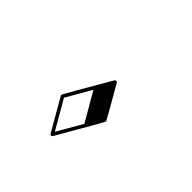

<svg xmlns="http://www.w3.org/2000/svg" viewBox="13 -1111 706 706"><g transform="rotate(-45 366.0 -758.0)"><path d="M263.2 -715.8 375.5 -780.8 278.3 -836.9 166 -772ZM326.2 -665.5Q322.8 -665.5 149.4 -766.1Q146 -768.6 146 -772Q146.5 -775.9 149.4 -777.8L276.9 -851.1Q280.3 -851.1 281.2 -850.6Q289.6 -846.7 455.1 -750.5Q457.5 -748.5 458.5 -744.1Q458 -740.7 455.1 -739.3V-738.8Q328.1 -665.5 326.2 -665.5Z"/></g></svg>

Font: 3D Isometric
Style: Bold
Weight: 700
Designer: GGBotNet
Foundry: GGBotNet
Version: 1.14